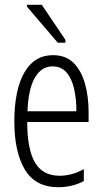

<svg xmlns="http://www.w3.org/2000/svg" viewBox="-20 -774 434 804"><path d="M225 10Q128 10 84 -64Q40 -138 40 -265Q40 -396 81.5 -469.5Q123 -543 202 -543Q256 -543 288.5 -510Q321 -477 336 -423Q351 -369 351 -306V-263H94Q94 -149 126.5 -93.5Q159 -38 230 -38Q253 -38 279 -44.5Q305 -51 331 -66V-16Q308 -3 280 3.5Q252 10 225 10ZM95 -308H300Q300 -359 290.5 -401.5Q281 -444 259 -470Q237 -496 200 -496Q154 -496 126.5 -449.5Q99 -403 95 -308ZM222 -595 93 -746V-754H155L254 -607V-595Z"/></svg>

Font: Noto Sans ExtraCondensed Light
Style: Regular
Weight: 300
Width: 2
Designer: Monotype Design Team
Foundry: Monotype Imaging Inc.
Version: Version 2.013; ttfautohint (v1.8.4.7-5d5b)